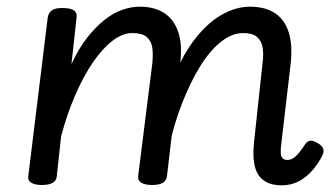

<svg xmlns="http://www.w3.org/2000/svg" viewBox="-20 -539 1004 575"><path d="M824 16Q795 16 777 6Q759 -4 750 -22Q741 -40 739.5 -64Q738 -88 741 -115L766 -348Q770 -376 766.5 -396.5Q763 -417 749.5 -428.5Q736 -440 708 -440Q675 -440 642 -414Q609 -388 579.5 -340.5Q550 -293 525 -229Q500 -165 484 -89H449Q463 -201 491.5 -282.5Q520 -364 559.5 -416.5Q599 -469 642.5 -494Q686 -519 729 -519Q774 -519 803.5 -499.5Q833 -480 845 -441Q857 -402 850 -344L822 -105Q820 -89 821 -79Q822 -69 827 -64.5Q832 -60 840 -60Q850 -60 858.5 -65.5Q867 -71 875.5 -81.5Q884 -92 894 -107Q900 -116 908.5 -117.5Q917 -119 930 -111Q944 -104 947.5 -94.5Q951 -85 946 -75Q935 -52 917.5 -31Q900 -10 876.5 3Q853 16 824 16ZM105 15Q86 15 74 8.5Q62 2 65 -14L123 -487Q126 -502 136 -508.5Q146 -515 166 -515Q192 -515 202 -507.5Q212 -500 209 -484L194 -347Q215 -393 240.5 -425.5Q266 -458 292.5 -479Q319 -500 346 -509.5Q373 -519 398 -519Q443 -519 472.5 -499.5Q502 -480 514.5 -441Q527 -402 519 -344L480 -11Q478 2 467.5 8.5Q457 15 435 15Q415 15 403.5 8.5Q392 2 394 -14L436 -348Q439 -376 436 -396.5Q433 -417 419 -428.5Q405 -440 377 -440Q347 -440 317 -417Q287 -394 258.5 -352.5Q230 -311 205.5 -254.5Q181 -198 163 -131L150 -11Q149 2 138 8.5Q127 15 105 15Z"/></svg>

Font: Playwrite GB S
Style: Italic
Weight: 400
Italic angle: -7°
Designer: Veronika Burian, José Scaglione
Foundry: TypeTogether
Version: Version 1.000